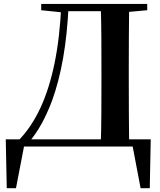

<svg xmlns="http://www.w3.org/2000/svg" viewBox="-20 -761 833 997"><path d="M15.1 216.3 9.9 -37.6H762.7L757.7 216.3H710.1L665.2 -19.9L700.7 0H79.7L109.2 -23.8L63 216.3ZM194 -707.9V-740.5H315.3V-696.4H306.6ZM315.3 -702.9V-740.5H577.7V-702.9ZM503 0Q505.8 -85.2 506.3 -173.2Q506.8 -261.3 506.8 -357.4V-390.3Q506.8 -480 506.3 -567.4Q505.8 -654.9 503 -740.5H650.7Q649.7 -655.6 649.2 -568.2Q648.7 -480.8 648.7 -390.3V-356.6Q648.7 -262.8 649.2 -174.7Q649.7 -86.6 650.7 0ZM577.7 -694.2V-740.5H744.5V-707.9L592.8 -694.2ZM81.5 -37.4Q144.3 -103.2 189.9 -200.9Q235.5 -298.5 263.2 -432.3Q290.9 -566.1 298.6 -740.5H336.7Q329.7 -584.3 307.8 -459.9Q285.9 -335.5 249.8 -236.8Q225.3 -171.9 196 -118.6Q166.6 -65.4 131.6 -24.5V-13.1Z"/></svg>

Font: Noto Serif JP
Style: Regular
Weight: 200
Designer: Ryoko NISHIZUKA 西塚涼子 (kana & ideographs); Frank Grießhammer (Latin, Greek & Cyrillic); Wenlong ZHANG 张文龙 (bopomofo); San
Foundry: Adobe
Version: Version 2.001;hotconv 1.1.0;makeotfexe 2.6.0